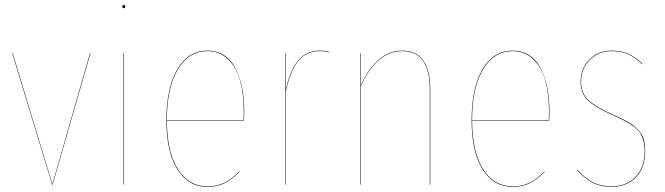

<svg xmlns="http://www.w3.org/2000/svg" viewBox="-20 -726 2614 755"><path d="M335.9 -517.1 187 0H185.1L27.8 -517.1H29.8L186 -2L334 -517.1Z M472.7 -700.2Q472.7 -693.8 466.8 -693.8Q460.9 -693.8 460.9 -700.2Q460.9 -706.1 466.8 -706.1Q472.7 -706.1 472.7 -700.2ZM467.8 -517.1V0H465.8V-517.1Z M940.4 -288.1Q940.4 -266.1 939.5 -252H636.2Q636.7 -128.4 679.4 -60.8Q722.2 6.8 795.4 6.8Q833.5 6.8 862.3 -7.3Q891.1 -21.5 920.4 -51.8L921.4 -49.8Q891.1 -19.5 862.8 -5.4Q834.5 8.8 795.4 8.8Q720.7 8.8 677.5 -59.8Q634.3 -128.4 634.3 -252.9Q634.3 -381.3 677.5 -454.1Q720.7 -526.9 795.4 -526.9Q867.7 -526.9 904.1 -460.9Q940.4 -395 940.4 -288.1ZM937.5 -253.9Q938.5 -267.1 938.5 -288.1Q938.5 -357.4 924.1 -409.2Q909.7 -460.9 876.7 -492.9Q843.8 -524.9 795.4 -524.9Q722.2 -524.9 679.2 -452.9Q636.2 -380.9 636.2 -253.9Z M1237.8 -526.9Q1258.8 -526.9 1274.9 -522V-520Q1258.8 -524.9 1237.8 -524.9Q1186.5 -524.9 1155.5 -489.3Q1124.5 -453.6 1104 -369.1V0H1102.1V-517.1H1104V-376Q1124 -457 1155.5 -491.9Q1187 -526.9 1237.8 -526.9Z M1562 -526.9Q1618.2 -526.9 1645 -487.3Q1671.9 -447.8 1671.9 -377.9V0H1669.9V-377.9Q1669.9 -447.3 1643.8 -486.1Q1617.7 -524.9 1562 -524.9Q1461.4 -524.9 1398.9 -387.2V0H1397V-517.1H1398.9V-391.1Q1461.9 -526.9 1562 -526.9Z M2140.6 -288.1Q2140.6 -266.1 2139.6 -252H1836.4Q1836.9 -128.4 1879.6 -60.8Q1922.4 6.8 1995.6 6.8Q2033.7 6.8 2062.5 -7.3Q2091.3 -21.5 2120.6 -51.8L2121.6 -49.8Q2091.3 -19.5 2063 -5.4Q2034.7 8.8 1995.6 8.8Q1920.9 8.8 1877.7 -59.8Q1834.5 -128.4 1834.5 -252.9Q1834.5 -381.3 1877.7 -454.1Q1920.9 -526.9 1995.6 -526.9Q2067.9 -526.9 2104.2 -460.9Q2140.6 -395 2140.6 -288.1ZM2137.7 -253.9Q2138.7 -267.1 2138.7 -288.1Q2138.7 -357.4 2124.3 -409.2Q2109.9 -460.9 2076.9 -492.9Q2043.9 -524.9 1995.6 -524.9Q1922.4 -524.9 1879.4 -452.9Q1836.4 -380.9 1836.4 -253.9Z M2384.3 -526.9Q2422.9 -526.9 2451.2 -514.2Q2479.5 -501.5 2505.4 -475.1L2504.4 -473.1Q2478 -500 2450.2 -512.5Q2422.4 -524.9 2384.3 -524.9Q2334.5 -524.9 2299.8 -491Q2265.1 -457 2265.1 -404.8Q2265.1 -360.8 2292.2 -334Q2319.3 -307.1 2389.2 -275.9Q2427.2 -259.3 2449 -246.8Q2470.7 -234.4 2487.5 -217.5Q2504.4 -200.7 2510.7 -180.2Q2517.1 -159.7 2517.1 -129.9Q2517.1 -66.4 2480.5 -28.8Q2443.8 8.8 2386.2 8.8Q2340.8 8.8 2309.3 -8.1Q2277.8 -24.9 2249 -57.1L2250 -59.1Q2278.8 -26.9 2310.1 -10Q2341.3 6.8 2386.2 6.8Q2442.9 6.8 2479 -30.5Q2515.1 -67.9 2515.1 -129.9Q2515.1 -153.8 2510.3 -171.6Q2505.4 -189.5 2497.1 -202.9Q2488.8 -216.3 2472.2 -228.5Q2455.6 -240.7 2437 -250.5Q2418.5 -260.3 2388.2 -273.9Q2317.9 -305.2 2290.5 -332.5Q2263.2 -359.9 2263.2 -404.8Q2263.2 -458 2298.3 -492.4Q2333.5 -526.9 2384.3 -526.9Z"/></svg>

Font: Fira Sans Compressed Two
Style: Regular
Weight: 100
Width: 1
Designer: Carrois Corporate & Edenspiekermann AG
Foundry: Carrois Corporate GbR & Edenspiekermann AG
Version: Version 4.203;PS 004.203;hotconv 1.0.88;makeotf.lib2.5.64775